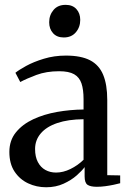

<svg xmlns="http://www.w3.org/2000/svg" viewBox="-20 -780 544 810"><path d="M174.5 10Q134 10 98.8 -6.5Q63.5 -23 41.5 -56Q19.5 -89 19.5 -139Q19.5 -187.5 47 -221.5Q74.5 -255.5 120 -276.8Q165.5 -298 221 -307.8Q276.5 -317.5 332.5 -318V-361.5Q332.5 -402 323.8 -428Q315 -454 292.8 -466.8Q270.5 -479.5 229.5 -479.5Q175.5 -479.5 133.5 -463.8Q91.5 -448 65.5 -434L45 -473Q59 -484.5 90.2 -501.8Q121.5 -519 165 -532.2Q208.5 -545.5 258 -545.5Q321.5 -545.5 359.8 -525.8Q398 -506 415.2 -464.5Q432.5 -423 432.5 -358V-41L487 -40V-7Q476 -4 459.5 -0.5Q443 3 424.5 5.5Q406 8 388.5 8Q362 8 349.5 -0.2Q337 -8.5 337 -36V-75Q326.5 -60.5 303.8 -40.2Q281 -20 248.2 -5Q215.5 10 174.5 10ZM216.5 -52Q246.5 -52 277.2 -67Q308 -82 332.5 -106V-277Q267.5 -276.5 221.8 -261Q176 -245.5 152 -217.2Q128 -189 128 -151.5Q128 -118.5 139.8 -96.2Q151.5 -74 171.5 -63Q191.5 -52 216.5 -52ZM248.5 -622Q220 -622 203.8 -640Q187.5 -658 187.5 -686Q187.5 -716.5 205.8 -738Q224 -759.5 256.5 -759.5H257.5Q286 -759.5 302.2 -741.8Q318.5 -724 318.5 -696Q318.5 -665.5 300 -643.8Q281.5 -622 249.5 -622Z"/></svg>

Font: Merriweather 72pt
Style: Regular
Weight: 400
Version: Version 2.100